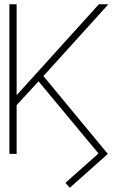

<svg xmlns="http://www.w3.org/2000/svg" viewBox="-20 -727 558 907"><path d="M58.6 -277.3 447.3 -707H492.2L185.1 -367.7L489.3 0L309.6 160.2L289.1 136.7L445.3 -2L162.1 -342.8L58.6 -230.5V0H24.4V-707H58.6Z"/></svg>

Font: Pretendard Thin
Style: Regular
Weight: 100
Designer: Base glyphs from Inter by Rasmus Andersson; Hangeul glyphs from Noto Sans CJK(Source Han Sans) by Jang Soo-young and Kan
Foundry: Kil Hyung-jin
Version: Version 1.309